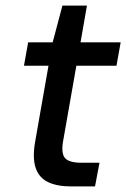

<svg xmlns="http://www.w3.org/2000/svg" viewBox="-20 -669 453 689"><path d="M235 0Q185 0 152.5 -15.5Q120 -31 108 -66.5Q96 -102 106 -160L154 -433H66L81 -517H169L204 -649H292L269 -517H413L398 -433H254L206 -160Q199 -117 214 -101Q229 -85 272 -85H337L321 0Z"/></svg>

Font: DM Sans 11pt Medium
Style: Italic
Weight: 500
Italic angle: -10°
Version: Version 4.004;gftools[0.9.30]